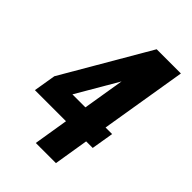

<svg xmlns="http://www.w3.org/2000/svg" viewBox="-215 -832 930 930"><g transform="rotate(45 250.0 -367.5)"><path d="M205 0 234 -178H21L40 -292L298 -735H464L391 -292H436L417 -178H372L343 0ZM164 -292H253L288 -505L283 -496Z"/></g></svg>

Font: Iosevka SS18 Heavy
Style: Italic
Weight: 900
Italic angle: -9°
Monospace: yes
Designer: Belleve Invis
Foundry: Belleve Invis
Version: Version 25.1.1; ttfautohint (v1.8.4)